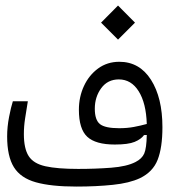

<svg xmlns="http://www.w3.org/2000/svg" viewBox="-20 -685 626 707"><path d="M261.7 2Q168.5 2 112.3 -13.7Q56.2 -29.3 31.2 -69.3Q6.3 -109.4 6.3 -182.6Q6.3 -217.8 13.4 -254.4Q20.5 -291 27.3 -312H82.5Q77.1 -278.3 72.5 -249.3Q67.9 -220.2 67.9 -191.4Q67.9 -137.7 85.7 -110.1Q103.5 -82.5 147.2 -72.8Q190.9 -63 268.1 -63Q331.5 -63 389.2 -67.4Q446.8 -71.8 479 -88.4Q502.9 -100.6 511.2 -119.9Q519.5 -139.2 520.5 -188L510.3 -187.5Q499.5 -172.4 475.8 -162.6Q452.1 -152.8 402.8 -152.8Q332 -152.8 301.3 -181.4Q270.5 -210 270.5 -280.8Q270.5 -328.1 289.1 -368.2Q307.6 -408.2 341.3 -432.9Q375 -457.5 419.4 -457.5Q493.7 -457.5 535.9 -391.4Q578.1 -325.2 578.1 -216.8Q578.1 -141.6 560.5 -96.7Q543 -51.8 495.1 -28.8Q456.5 -10.7 395.5 -4.4Q334.5 2 261.7 2ZM520.5 -228.5Q518.1 -305.2 490.7 -348.9Q463.4 -392.6 417.5 -392.6Q376.5 -392.6 352.8 -360.4Q329.1 -328.1 329.1 -284.7Q329.1 -243.2 348.1 -228Q367.2 -212.9 418.9 -212.9Q447.8 -212.9 472.7 -217.5Q497.6 -222.2 520.5 -228.5ZM414.6 -539.1 352.1 -601.6 414.6 -664.6 477.1 -601.6Z"/></svg>

Font: Cascadia Mono PL Light
Style: Regular
Weight: 300
Monospace: yes
Designer: Aaron Bell
Foundry: Saja Typeworks
Version: Version 2404.023; ttfautohint (v1.8.4)